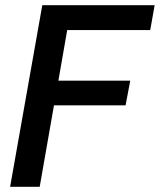

<svg xmlns="http://www.w3.org/2000/svg" viewBox="-20 -720 616 740"><path d="M19 0 143 -700H576L559 -604H239L205 -409H482L464 -314H188L133 0Z"/></svg>

Font: Rethink Sans SemiBold
Style: Italic
Weight: 600
Italic angle: -10°
Designer: The Rethink Sans project authors (Hans Thiessen). DM Sans designed by Colophon Foundry.
Foundry: Rethink Communications LLC
Version: Version 1.001